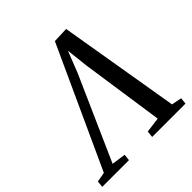

<svg xmlns="http://www.w3.org/2000/svg" viewBox="-244 -901 1051 1051"><g transform="rotate(-45 282.0 -375.5)"><path d="M425.5 -751 543.5 -49 602.5 -37.5 598.5 0H340.5L344.5 -38L433 -49.5L362.5 -532L343.5 -702L364.5 -701L298.5 -533.5L83.5 -49L165 -37.5L161 0H-46L-42 -37.5L14.5 -48L335 -747.5Z"/></g></svg>

Font: Merriweather 48pt
Style: Italic
Weight: 400
Italic angle: -7.8°
Version: Version 2.101